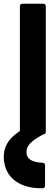

<svg xmlns="http://www.w3.org/2000/svg" viewBox="-65 -716 295 1023"><path d="M55 0Q41 0 41 -14V-682Q41 -696 55 -696H165Q179 -696 179 -682V-14Q179 0 165 0ZM155 287Q102 287 64 273Q26 259 2 236Q-22 213 -33.5 183Q-45 153 -45 120Q-45 56 4 11Q53 -34 131 -65L179 -7Q148 9 128 22Q108 35 96.5 47Q85 59 80.5 70.5Q76 82 76 95Q76 148 161 151Q175 151 175 165V273Q175 287 161 287Z"/></svg>

Font: AL Dynamic
Style: Bold
Weight: 700
Version: Version 1.000; ttfautohint (v1.8.2) -l 8 -r 50 -G 200 -x 14 